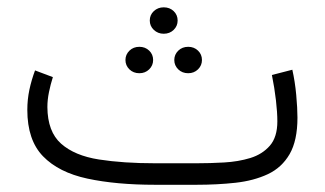

<svg xmlns="http://www.w3.org/2000/svg" viewBox="-20 -512 900 532"><path d="M523.9 0H410.2Q301.8 0 222.2 -17.1Q142.6 -34.2 99.1 -79.1Q55.7 -124 55.7 -207.5Q55.7 -236.3 61.5 -263.7Q67.4 -291 77.1 -316.9L126.5 -298.3Q120.1 -278.3 115.7 -256.8Q111.3 -235.4 111.3 -215.3Q111.8 -147 149.4 -113.8Q187 -80.6 254.2 -70.1Q321.3 -59.6 410.2 -59.6H524.4Q561.5 -59.6 600.8 -61.8Q640.1 -64 673.6 -74.2Q707 -84.5 727.8 -108.4Q748.5 -132.3 748.5 -175.8Q748.5 -200.2 744.6 -234.1Q740.7 -268.1 733.4 -304.2L790 -318.8Q797.4 -286.1 800.8 -249Q804.2 -211.9 804.2 -186Q804.2 -122.6 782.5 -85Q760.7 -47.4 721.9 -29.3Q683.1 -11.2 632.6 -5.6Q582 0 523.9 0ZM395 -455.1Q395 -470.7 406.2 -481.2Q417.5 -491.7 433.6 -491.7Q450.2 -491.7 461.2 -481.2Q472.2 -470.7 472.2 -455.1Q472.2 -439.9 461.2 -429.2Q450.2 -418.5 433.6 -418.5Q417.5 -418.5 406.2 -429.2Q395 -439.9 395 -455.1ZM462.9 -345.7Q462.9 -360.8 473.9 -371.6Q484.9 -382.3 501.5 -382.3Q517.6 -382.3 528.6 -371.8Q539.6 -361.3 539.6 -345.7Q539.6 -330.6 528.6 -319.8Q517.6 -309.1 501.5 -309.1Q484.9 -309.1 473.9 -319.8Q462.9 -330.6 462.9 -345.7ZM327.6 -345.7Q327.6 -360.8 338.6 -371.6Q349.6 -382.3 366.2 -382.3Q382.3 -382.3 393.3 -371.8Q404.3 -361.3 404.3 -345.7Q404.3 -330.6 393.3 -319.8Q382.3 -309.1 366.2 -309.1Q349.6 -309.1 338.6 -319.8Q327.6 -330.6 327.6 -345.7Z"/></svg>

Font: Vazirmatn RD UI FD ExtraLight
Style: Regular
Weight: 200
Designer: Saber Rastikerdar
Foundry: Saber Rastikerdar
Version: Version 33.003